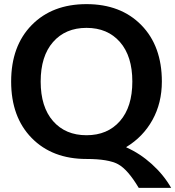

<svg xmlns="http://www.w3.org/2000/svg" viewBox="-20 -760 849 930"><path d="M592 -48V-46Q658 -17 715.5 35Q773 87 809 150H652Q599 61 552 35.5Q505 10 399 10Q233 10 133.5 -91.5Q34 -193 34 -365Q34 -537 133.5 -638.5Q233 -740 399 -740Q565 -740 664.5 -638.5Q764 -537 764 -365Q764 -261 718.5 -179Q673 -97 592 -48ZM237 -173.5Q297 -105 399 -105Q501 -105 561 -173.5Q621 -242 621 -365Q621 -488 561 -556.5Q501 -625 399 -625Q297 -625 237 -556.5Q177 -488 177 -365Q177 -242 237 -173.5Z"/></svg>

Font: M PLUS 1p
Style: Bold
Weight: 700
Version: Version 1.062